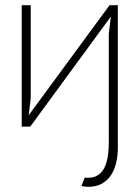

<svg xmlns="http://www.w3.org/2000/svg" viewBox="-20 -490 540 743"><path d="M436 -470H404L91 -44L99 -110V-470H64V0H97L409 -426L401 -360V60C401 128 388 198 321 198C317 198 313 198 308 197L295 230C307 232 315 233 322 233C401 233 436 167 436 81Z"/></svg>

Font: Kreadon Extra Light
Style: Regular
Weight: 200
Designer: kohakuno
Foundry: StudioGnu
Version: Version 1.000;Glyphs 3.1.2 (3151)